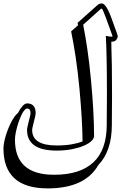

<svg xmlns="http://www.w3.org/2000/svg" viewBox="-76 -761 749 1101"><path d="M593.3 -573.2Q595.2 -569.3 596.9 -563Q598.6 -556.6 599.6 -550.8Q594.2 -533.7 585.4 -527.6Q576.7 -521.5 563 -521.5H562.5V-521L562 -521.5Q562 -516.6 562.5 -512Q563 -507.3 563 -502Q562.5 -501.5 562.5 -501.5Q564.5 -451.2 565.4 -382.3Q566.4 -313.5 566.4 -222.7Q566.4 -217.8 566.4 -204.3Q566.4 -190.9 566.2 -173.1Q565.9 -155.3 565.9 -135.3Q565.9 -115.2 565.7 -97.2Q565.4 -79.1 565.4 -65.2Q565.4 -51.3 565.4 -45.9Q565.4 105.5 487.8 185.5Q411.1 319.3 197.3 319.3Q-56.2 319.3 -56.2 89.4Q-56.2 75.2 -52.7 56.6Q-49.3 38.1 -43.2 18.1Q-37.1 -2 -29.1 -22.2Q-21 -42.5 -12 -60.1Q-2.9 -77.6 7.1 -91.6Q17.1 -105.5 26.4 -112.3Q39.1 -136.7 52.7 -152.3Q66.4 -168 79.1 -168Q128.4 -168 128.4 -112.3Q128.4 -105 125.2 -91.3Q122.1 -77.6 118.4 -63Q114.7 -48.3 111.6 -35.2Q108.4 -22 108.4 -15.6Q108.4 73.2 249 73.2Q296.4 73.2 334.5 66.7Q372.6 60.1 397.5 49.8Q396 -76.7 379.9 -250Q370.6 -348.6 358.4 -430.2Q346.2 -511.7 332 -581.1L371.6 -616.2Q370.6 -619.6 370.1 -622.8Q369.6 -626 368.7 -629.9L482.4 -731.4Q492.7 -741.2 506.8 -741.2Q516.6 -741.2 525.6 -731Q534.7 -720.7 543.2 -704.1Q551.8 -687.5 559.6 -666.5Q567.4 -645.5 575.2 -624L574.7 -624.5Q580.1 -610.4 584.7 -597.2Q589.4 -584 593.8 -572.8ZM566.4 -562Q558.6 -582.5 549.6 -608.4Q540.5 -634.3 532 -657.2Q523.4 -680.2 516.6 -696Q509.8 -711.9 506.8 -711.9Q504.9 -711.9 501 -709L400.9 -619.1Q413.6 -556.2 425 -478.5Q436.5 -400.9 445.8 -301.8Q463.4 -115.2 463.4 19Q463.4 33.7 447.3 48.6Q431.2 63.5 402.6 75.4Q374 87.4 334.7 95Q295.4 102.5 249 102.5Q79.1 102.5 79.1 -15.6Q79.1 -22.9 82.3 -36.9Q85.4 -50.8 89.1 -65.7Q92.8 -80.6 95.9 -93.5Q99.1 -106.4 99.1 -112.3Q99.1 -138.7 79.1 -138.7Q72.3 -138.7 64.2 -129.4Q56.2 -120.1 48.6 -104.7Q41 -89.4 33.9 -70.1Q26.9 -50.8 21.5 -30.8Q16.1 -10.7 12.9 7.8Q9.8 26.4 9.8 40.5Q9.8 241.2 233.9 241.2Q383.8 241.2 460 169.4Q536.1 97.7 536.1 -45.9Q536.1 -51.8 536.1 -65.7Q536.1 -79.6 536.4 -97.7Q536.6 -115.7 536.6 -135.7Q536.6 -155.8 536.9 -173.3Q537.1 -190.9 537.1 -204.3Q537.1 -217.8 537.1 -222.7Q537.1 -342.3 535.4 -424.3Q533.7 -506.3 530.8 -555.2Q554.2 -550.8 563 -550.8Q568.8 -550.8 569.3 -552.7Q568.4 -557.1 566.4 -562Z"/></svg>

Font: XB Kayhan Sayeh
Style: Regular
Weight: 700
Designer: Behnam
Foundry: Irmug
Version: Version 7.300 2009